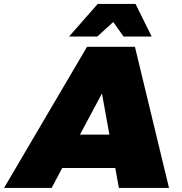

<svg xmlns="http://www.w3.org/2000/svg" viewBox="-85 -932 903 952"><path d="M667 -751H527.5L476.5 -823L397.5 -751H257.5L399.5 -912.5H587ZM753 0H504.5L486.5 -99H223.5L171 0H-65L346.5 -700H584ZM457.5 -264.5 420.5 -468.5 311.5 -264.5Z"/></svg>

Font: Argentum Sans Black
Style: Italic
Weight: 900
Italic angle: -11°
Designer: Julieta Ulanovsky (font), Cristiano Sobral (main changes and remaster)
Foundry: Julieta Ulanovsky (font), Cristiano Sobral (main changes and remaster)
Version: Version 2.007;June 15, 2022;FontCreator 14.0.0.2814 64-bit; 